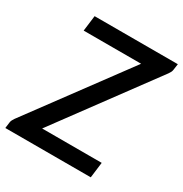

<svg xmlns="http://www.w3.org/2000/svg" viewBox="-183 -849 933 977"><g transform="rotate(30 283.0 -360.0)"><path d="M582 -720 577 -684.5Q576 -676.5 572.5 -669.8Q569 -663 564 -656L147.5 -91.5H497.5L486 0H-16L-11.5 -35Q-10.5 -43 -7 -49.5Q-3.5 -56 1 -63L419 -628.5H81.5L93 -720Z"/></g></svg>

Font: Lato Semibold
Style: Italic
Weight: 600
Italic angle: -7°
Designer: Lukasz Dziedzic
Foundry: tyPoland Lukasz Dziedzic
Version: Version 2.006; 2014-01-15